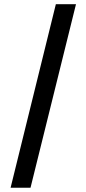

<svg xmlns="http://www.w3.org/2000/svg" viewBox="-20 -883 406 903"><path d="M29.8 0 242.7 -863.3H337.4L123.5 0Z"/></svg>

Font: Antonio Medium
Style: Regular
Weight: 500
Designer: Vernon Adams
Foundry: Vernon Adams
Version: Version 1.002